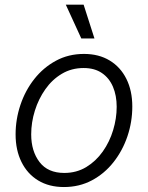

<svg xmlns="http://www.w3.org/2000/svg" viewBox="-20 -773 621 805"><path d="M248 11.2Q185.5 11.2 140.1 -16.4Q94.7 -43.9 70.1 -93.8Q45.4 -143.6 45.4 -209.5Q45.4 -272.9 65.7 -333.3Q85.9 -393.6 123.8 -441.7Q161.6 -489.7 214.4 -518.3Q267.1 -546.9 332 -546.9Q394.5 -546.9 439.9 -519.3Q485.4 -491.7 510 -442.1Q534.7 -392.6 534.7 -326.2Q534.7 -262.2 514.4 -201.9Q494.1 -141.6 456.1 -93.3Q418 -44.9 365.2 -16.8Q312.5 11.2 248 11.2ZM249.5 -47.9Q300.8 -47.9 341.6 -72.5Q382.3 -97.2 410.9 -137.7Q439.5 -178.2 454.3 -227.3Q469.2 -276.4 469.2 -325.2Q469.2 -372.6 453.6 -409.2Q438 -445.8 407.2 -466.8Q376.5 -487.8 330.6 -487.8Q279.8 -487.8 239.3 -463.6Q198.7 -439.5 170.2 -398.9Q141.6 -358.4 126.2 -309.1Q110.8 -259.8 110.8 -209.5Q110.8 -139.2 145.8 -93.5Q180.7 -47.9 249.5 -47.9ZM320.8 -611.8 255.9 -753.4H330.6L376 -611.8Z"/></svg>

Font: Inter 18pt Light
Style: Italic
Weight: 300
Italic angle: -9.3988°
Designer: Rasmus Andersson
Foundry: rsms
Version: Version 4.001;git-66647c0bb